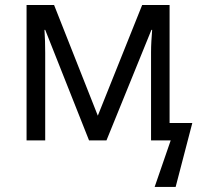

<svg xmlns="http://www.w3.org/2000/svg" viewBox="-20 -555 781 759"><path d="M740.2 -68.8 674.3 184.1H591.3L654.8 0H577.1V-348.6Q577.1 -370.1 578.4 -392.3Q579.6 -414.6 581.5 -437H578.6L400.9 0H332L158.7 -437H155.8Q157.2 -414.6 158 -392.3Q158.7 -370.1 158.7 -345.7V0H85V-535.2H193.8L366.7 -97.7L542 -535.2H650.4V-68.8Z"/></svg>

Font: Wonky
Style: Regular
Weight: 400
Designer: Monotype Design Team
Foundry: Monotype Imaging Inc.
Version: Version 3.000